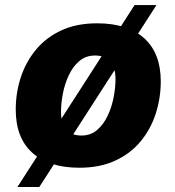

<svg xmlns="http://www.w3.org/2000/svg" viewBox="-20 -654 692 761"><path d="M49 87.2 513.4 -634H600.2L135.8 87.2ZM42.4 -219.2Q42.4 -286.3 62.4 -347.5Q82.5 -408.6 122.4 -457Q162.4 -505.4 223 -533.5Q283.5 -561.6 364.8 -561.6Q485.7 -561.6 551.5 -502.4Q617.2 -443.2 617.2 -331.6Q617.2 -265.5 597.3 -203.8Q577.4 -142.2 537.5 -93.8Q497.5 -45.4 436.8 -17.3Q376.1 10.8 294.8 10.8Q173.9 10.8 108.2 -48.4Q42.4 -107.6 42.4 -219.2ZM221.8 -210.8Q221.8 -164.9 242.8 -140.9Q263.8 -116.8 302.8 -116.8Q339.7 -116.8 365.3 -139.1Q390.9 -161.3 407 -195.9Q423.2 -230.5 430.5 -268.9Q437.8 -307.3 437.8 -340Q437.8 -385.9 416.8 -409.9Q395.8 -434 356.8 -434Q320.2 -434 294.5 -412.1Q268.7 -390.2 252.6 -355.6Q236.4 -321 229.1 -282.4Q221.8 -243.8 221.8 -210.8Z"/></svg>

Font: Kufam
Style: Italic
Weight: 400
Italic angle: -11°
Designer: Artur Schmal
Foundry: Original Type
Version: Version 1.301; ttfautohint (v1.8.3)